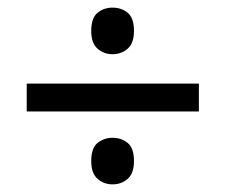

<svg xmlns="http://www.w3.org/2000/svg" viewBox="-20 -578 591 503"><path d="M275 -436Q298 -436 314.5 -450.5Q331 -465 331 -497Q331 -531 314.5 -544.5Q298 -558 275 -558Q252 -558 235.5 -544.5Q219 -531 219 -497Q219 -465 235.5 -450.5Q252 -436 275 -436ZM50 -359V-286H501V-359ZM275 -95Q298 -95 314.5 -109.5Q331 -124 331 -156Q331 -190 314.5 -203.5Q298 -217 275 -217Q252 -217 235.5 -203.5Q219 -190 219 -156Q219 -124 235.5 -109.5Q252 -95 275 -95Z"/></svg>

Font: Noto Sans Devanagari
Style: Regular
Weight: 400
Designer: Jelle Bosma - Monotype Design Team
Foundry: Monotype Imaging Inc.
Version: Version 1.901